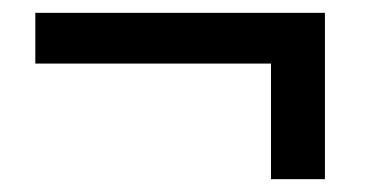

<svg xmlns="http://www.w3.org/2000/svg" viewBox="-20 -424 601 299"><path d="M486 -404H35V-325H402V-145H486Z"/></svg>

Font: Argentum Sans
Style: Regular
Weight: 400
Designer: Julieta Ulanovsky
Foundry: Julieta Ulanovsky
Version: Version 5.001;March 29, 2019;FontCreator 11.5.0.2425 64-bit